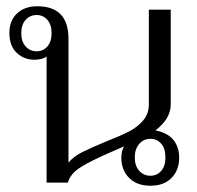

<svg xmlns="http://www.w3.org/2000/svg" viewBox="-20 -584 631 614"><path d="M368 -80Q368 -101 377 -116L338 -99Q273 -71 239 -50Q205 -29 197 0H129V-403Q115 -393 90 -393Q57 -393 33.5 -415Q10 -437 10 -479Q10 -518 34.5 -541Q59 -564 99 -564Q199 -564 199 -460V-64Q216 -84 242 -97Q268 -110 318 -131Q364 -149 391.5 -163Q419 -177 437.5 -198.5Q456 -220 456 -250V-553H526V-250Q526 -204 477 -167Q517 -159 535 -136Q553 -113 553 -80Q553 -40 528.5 -15Q504 10 461 10Q418 10 393 -15Q368 -40 368 -80ZM145 -478Q145 -505 131.5 -520.5Q118 -536 97 -536Q76 -536 62 -520.5Q48 -505 48 -478Q48 -451 62 -435.5Q76 -420 97 -420Q118 -420 131.5 -435.5Q145 -451 145 -478ZM509 -81Q509 -109 495.5 -124.5Q482 -140 461 -140Q439 -140 425 -123.5Q411 -107 411 -81Q411 -53 425.5 -37.5Q440 -22 461 -22Q482 -22 495.5 -37.5Q509 -53 509 -81Z"/></svg>

Font: Trirong Light
Style: Regular
Weight: 300
Designer: Katatrad Team
Foundry: CadsonDemak
Version: Version 1.001